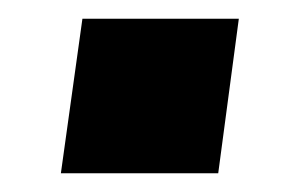

<svg xmlns="http://www.w3.org/2000/svg" viewBox="-20 -391 322 205"><path d="M213 -206H45L68 -371H235Z"/></svg>

Font: Chivo ExtraBold Italic
Style: Regular
Weight: 800
Italic angle: -8.05°
Designer: Hector Gatti
Foundry: Omnibus-Type
Version: Version 1.007